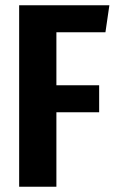

<svg xmlns="http://www.w3.org/2000/svg" viewBox="-20 -712 443 732"><path d="M53 -692H397L382 -589H195V-387H358V-284H195V0H53Z"/></svg>

Font: Fira Sans Compressed SemiBold
Style: Regular
Weight: 600
Width: 1
Designer: bBox Type GmbH & Carrois Corporate GbR & Edenspiekermann AG
Foundry: bBox Type GmbH & Carrois Corporate GbR & Edenspiekermann AG
Version: Version 4.301